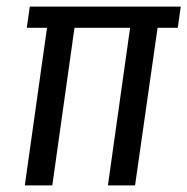

<svg xmlns="http://www.w3.org/2000/svg" viewBox="-20 -560 566 580"><path d="M205 -476 138 0H55L122 -476ZM526 -540 517 -476H61L70 -540ZM456 -476 388 0H306L373 -476Z"/></svg>

Font: Pathway Extreme Condensed
Style: Italic
Weight: 400
Width: 3
Italic angle: -8°
Version: Version 1.001;gftools[0.9.26]